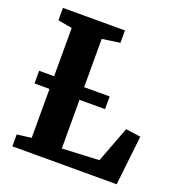

<svg xmlns="http://www.w3.org/2000/svg" viewBox="-133 -856 907 968"><g transform="rotate(20 320.0 -371.5)"><path d="M39.5 0V-63.5L116.5 -73.5V-663L40.5 -676.5V-743H373V-676.5L277.5 -663V-75L476 -84.5L549 -277.5L629 -266L599 0ZM414.5 -404V-336H36V-404Z"/></g></svg>

Font: Merriweather ExtraBold
Style: Regular
Weight: 800
Version: Version 2.100